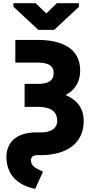

<svg xmlns="http://www.w3.org/2000/svg" viewBox="-20 -961 571 1202"><path d="M20 25C23 139 95 197 190 219L200 221L249 115L239 109C207 93 174 80 174 44C174 20 187 10 218 10H246C284 10 319 4 350 -5C438 -31 504 -93 504 -204C504 -288 457 -338 391 -366C444 -394 482 -443 482 -519C482 -663 360 -711 217 -711H76V-569H217C280 -569 316 -550 316 -505C316 -455 282 -436 220 -436H134V-292H217C294 -292 338 -266 338 -204C338 -156 297 -132 238 -132H208C102 -132 20 -87 20 25ZM64 -919 220 -774H319L474 -918V-941H336L270 -877L203 -941H64Z"/></svg>

Font: Asimov Pro
Style: Ult
Weight: 900
Designer: Google
Version: Version 2.000980; 2014